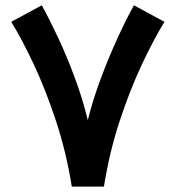

<svg xmlns="http://www.w3.org/2000/svg" viewBox="-20 -689 649 709"><path d="M245.1 0Q225.1 -125.5 187.3 -240.7Q149.4 -356 105 -450.7Q60.5 -545.4 21.5 -608.4L134.3 -669.4Q162.1 -619.1 193.6 -552Q225.1 -484.9 254.4 -407Q283.7 -329.1 304.2 -245.6Q323.2 -321.8 352.8 -400.6Q382.3 -479.5 414.6 -549.6Q446.8 -619.6 474.6 -669.4L587.4 -608.4Q548.3 -545.4 503.9 -450.9Q459.5 -356.4 421.6 -241.2Q383.8 -126 363.8 0Z"/></svg>

Font: Vazirmatn UI FD
Style: Bold
Weight: 700
Designer: Saber Rastikerdar
Foundry: Saber Rastikerdar
Version: Version 33.003